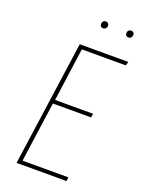

<svg xmlns="http://www.w3.org/2000/svg" viewBox="-156 -910 736 983"><g transform="rotate(20 212.0 -418.5)"><path d="M242.2 -798.8Q235.4 -798.8 230.7 -804Q226.1 -809.1 226.1 -815.9Q226.1 -825.2 231.2 -831.1Q236.3 -836.9 246.1 -836.9Q253.4 -836.9 258.3 -832Q263.2 -827.1 263.2 -819.8Q263.2 -811 257.6 -804.9Q252 -798.8 242.2 -798.8ZM380.9 -798.8Q373.5 -798.8 368.7 -804Q363.8 -809.1 363.8 -815.9Q363.8 -825.2 369.4 -831.1Q375 -836.9 384.8 -836.9Q392.1 -836.9 396.5 -832Q400.9 -827.1 400.9 -819.8Q400.9 -811 395.5 -804.9Q390.1 -798.8 380.9 -798.8ZM423.8 -681.2 418 -660.2H178.2L138.2 -370.1H345.2L341.8 -349.1H133.8L87.9 -21H337.9L335 0H63L159.2 -681.2Z"/></g></svg>

Font: Fira Sans Compressed Thin
Style: Italic
Weight: 100
Width: 3
Italic angle: -8°
Designer: Carrois Corporate & Edenspiekermann AG
Foundry: Carrois Corporate GbR & Edenspiekermann AG
Version: Version 4.203;PS 004.203;hotconv 1.0.88;makeotf.lib2.5.64775